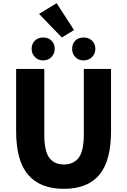

<svg xmlns="http://www.w3.org/2000/svg" viewBox="-20 -1180 803 1214"><path d="M384 14Q235 14 158.5 -74Q82 -162 82 -350V-744H260V-331Q260 -225 291.5 -182.5Q323 -140 384 -140Q445 -140 477.5 -182.5Q510 -225 510 -331V-744H682V-350Q682 -162 607.5 -74Q533 14 384 14ZM338 -1160 448 -990 371 -943 227 -1092ZM509 -798Q476 -798 456 -819.5Q436 -841 436 -871Q436 -903 456 -923Q476 -943 509 -943Q541 -943 562 -923Q583 -903 583 -871Q583 -841 562 -819.5Q541 -798 509 -798ZM180 -871Q180 -903 200.5 -923Q221 -943 253 -943Q285 -943 305.5 -923Q326 -903 326 -871Q326 -841 305.5 -819.5Q285 -798 253 -798Q221 -798 200.5 -819.5Q180 -841 180 -871Z"/></svg>

Font: Kinto Sans Black
Style: Regular
Weight: 900
Designer: Authors: Ryoko NISHIZUKA  (kana & ideographs); Paul D. Hunt (Latin, Greek & Cyrillic); Wenlong ZHANG  (bopomofo); Sandol
Foundry: Adobe Systems Incorporated, ookami Inc.
Version: Version 0.001